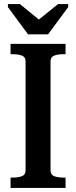

<svg xmlns="http://www.w3.org/2000/svg" viewBox="-20 -926 375 946"><path d="M118 -757H217L316 -891V-906H266L151 -813H192L78 -906H19V-891ZM106 -86V-624Q106 -645 88 -652Q70 -659 42 -659H32V-710H303V-659H293Q265 -659 247 -652Q229 -645 229 -624V-86Q229 -65 247 -58Q265 -51 293 -51H303V0H32V-51H42Q70 -51 88 -58Q106 -65 106 -86Z"/></svg>

Font: Roboto Serif 28pt Condensed Medium
Style: Regular
Weight: 500
Width: 3
Designer: Greg Gazdowicz
Foundry: Commercial Type
Version: Version 1.008